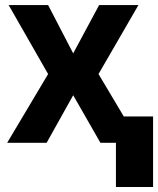

<svg xmlns="http://www.w3.org/2000/svg" viewBox="-20 -566 627 761"><path d="M170.7 -545.9 270.1 -354.5 372.9 -545.9H528.7L370.5 -272.5L532.8 0H378.1L270.1 -188.5L164.8 0H8.4L170.7 -272.5L14.3 -545.9ZM586.7 -104.5V175.2H439.5V-104.5Z"/></svg>

Font: Inter Tight
Style: Regular
Weight: 400
Designer: Rasmus Andersson
Foundry: rsms
Version: Version 3.002